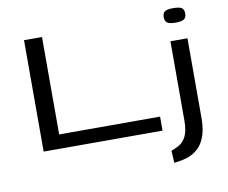

<svg xmlns="http://www.w3.org/2000/svg" viewBox="-96 -857 1413 1188"><g transform="rotate(-10 610.5 -263.0)"><path d="M121 0V-700H234V-88H868V0ZM1064 -644Q1026 -644 1011.5 -654.5Q997 -665 997 -690Q997 -715 1011.5 -725Q1026 -735 1064 -735Q1103 -735 1117.5 -725Q1132 -715 1132 -690Q1132 -665 1117.5 -654.5Q1103 -644 1064 -644ZM1119 -536V-34Q1119 65 1081 123Q1043 181 964 199Q952 202 935 204.5Q918 207 905 209L901 132Q914 128 927 121Q970 105 991 67.5Q1012 30 1012 -36V-536Z"/></g></svg>

Font: Georama ExtraExtended
Style: Regular
Weight: 400
Width: 8
Designer: Jean-Baptiste Levee
Foundry: Production Type
Version: Version 1.000